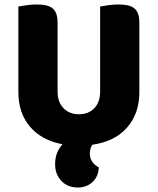

<svg xmlns="http://www.w3.org/2000/svg" viewBox="-20 -635 704 857"><path d="M602 -224Q602 -128 547 -65.5Q492 -3 392 11Q381 28 381 50Q381 91 421 112Q419 154 392.5 178Q366 202 327 202Q282 202 254 172.5Q226 143 226 98Q226 45 259 9Q165 -9 113.5 -70Q62 -131 62 -224V-606Q73 -608 97 -611.5Q121 -615 143 -615Q166 -615 183.5 -611.5Q201 -608 213 -599Q225 -590 231 -574Q237 -558 237 -532V-227Q237 -179 263.5 -152Q290 -125 332 -125Q375 -125 401 -152Q427 -179 427 -227V-606Q438 -608 462 -611.5Q486 -615 508 -615Q531 -615 548.5 -611.5Q566 -608 578 -599Q590 -590 596 -574Q602 -558 602 -532Z"/></svg>

Font: Baloo Tamma
Style: Regular
Weight: 400
Designer: Divya Kowshik and Ek Type
Foundry: Ek Type
Version: Version 1.007;PS 1.000;hotconv 1.0.88;makeotf.lib2.5.647800